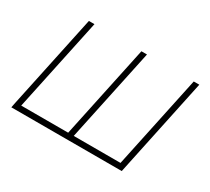

<svg xmlns="http://www.w3.org/2000/svg" viewBox="-109 -713 982 896"><g transform="rotate(30 382.5 -265.0)"><path d="M29 0H624L736 -530H706L600 -30H348L454 -530H424L318 -30H65L171 -530H141L35 -30Z"/></g></svg>

Font: Geist Thin
Style: Italic
Weight: 100
Italic angle: -12°
Designer: Basement.studio, Andrés Briganti, Mateo Zaragoza
Foundry: Basement.studio, Vercel, Andrés Briganti, Guido Ferreyra, Mateo Zaragoza
Version: Version 1.500